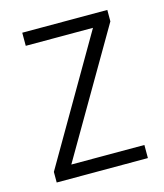

<svg xmlns="http://www.w3.org/2000/svg" viewBox="-87 -599 569 665"><g transform="rotate(-15 198.0 -266.0)"><path d="M362 0H35V-38L295 -485H54V-532H359V-491L100 -47H362Z"/></g></svg>

Font: Noto Sans Myanmar UI SemiCondensed Light
Style: Regular
Weight: 300
Width: 4
Designer: Monotype Design Team
Foundry: Monotype Imaging Inc.
Version: Version 2.103; ttfautohint (v1.8.4.7-5d5b)